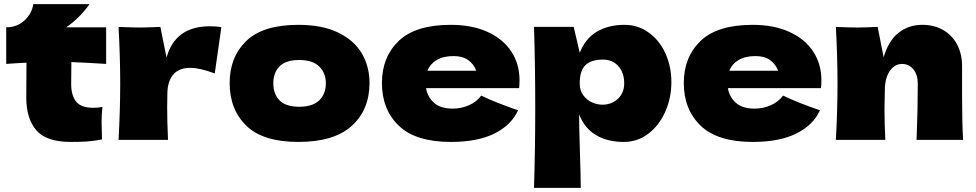

<svg xmlns="http://www.w3.org/2000/svg" viewBox="-20 -676 4715 928"><path d="M493 -367Q401 -373 325 -376L324 -270Q324 -216 347.5 -185.5Q371 -155 431 -155Q454 -155 475 -159Q471 -122 471 -84Q471 -66 473 -2Q429 6 399 8Q369 10 321 10Q204 10 155.5 -46.5Q107 -103 107 -204L108 -373Q61 -371 10 -367V-544Q62 -544 98 -577Q134 -610 141 -656H413Q362 -586 300 -544H493Z M785 -398Q827 -549 994 -549Q1023 -549 1050 -545L1018 -321Q946 -348 900 -348Q843 -348 816 -314Q789 -280 789 -223V-224L788 -158Q788 -87 792 0H553Q561 -144 561 -272Q561 -400 553 -546Q619 -543 654 -543Q691 -543 755 -546Z M1090 -275Q1090 -400 1170.5 -478Q1251 -556 1422 -556Q1537 -556 1614.5 -518.5Q1692 -481 1729 -417.5Q1766 -354 1766 -275Q1766 -146 1680.5 -68Q1595 10 1422 10Q1251 10 1170.5 -68.5Q1090 -147 1090 -275ZM1555 -274Q1555 -323 1523 -354.5Q1491 -386 1426 -386Q1361 -386 1331 -355Q1301 -324 1301 -274Q1301 -222 1331 -191Q1361 -160 1426 -160Q1491 -160 1523 -191Q1555 -222 1555 -274Z M2365 -250H2039Q2047 -206 2078.5 -178.5Q2110 -151 2168 -151Q2210 -151 2247 -167.5Q2284 -184 2306 -214Q2373 -181 2484 -143Q2453 -73 2371.5 -31.5Q2290 10 2159 10Q1989 10 1907.5 -68.5Q1826 -147 1826 -275Q1826 -400 1907 -478Q1988 -556 2159 -556Q2261 -556 2336 -522Q2411 -488 2451 -427.5Q2491 -367 2491 -289Q2491 -263 2489 -250ZM2046 -334H2282Q2270 -366 2243 -385.5Q2216 -405 2173 -405Q2123 -405 2091 -386Q2059 -367 2046 -334Z M3225 -279Q3225 -204 3196 -137.5Q3167 -71 3114.5 -30.5Q3062 10 2995 10Q2917 10 2861.5 -22.5Q2806 -55 2779 -123Q2779 -66 2783 60Q2787 182 2787 232H2561Q2567 46 2567 -157Q2567 -360 2561 -546H2753L2782 -421Q2810 -491 2866 -523.5Q2922 -556 2998 -556Q3063 -556 3115 -519Q3167 -482 3196 -418.5Q3225 -355 3225 -279ZM2997 -273Q2997 -324 2969 -356Q2941 -388 2893 -388Q2838 -388 2810 -361.5Q2782 -335 2782 -273Q2782 -238 2800 -214.5Q2818 -191 2843 -180.5Q2868 -170 2891 -170Q2936 -170 2966.5 -198.5Q2997 -227 2997 -273Z M3824 -250H3498Q3506 -206 3537.5 -178.5Q3569 -151 3627 -151Q3669 -151 3706 -167.5Q3743 -184 3765 -214Q3832 -181 3943 -143Q3912 -73 3830.5 -31.5Q3749 10 3618 10Q3448 10 3366.5 -68.5Q3285 -147 3285 -275Q3285 -400 3366 -478Q3447 -556 3618 -556Q3720 -556 3795 -522Q3870 -488 3910 -427.5Q3950 -367 3950 -289Q3950 -263 3948 -250ZM3505 -334H3741Q3729 -366 3702 -385.5Q3675 -405 3632 -405Q3582 -405 3550 -386Q3518 -367 3505 -334Z M4410 0Q4416 -147 4416 -271Q4416 -315 4394.5 -341Q4373 -367 4340 -367Q4307 -367 4284 -337.5Q4261 -308 4257 -257Q4255 -181 4255 -149Q4255 -81 4259 0H4020Q4028 -144 4028 -272Q4028 -400 4020 -546Q4086 -543 4121 -543Q4158 -543 4222 -546L4251 -399Q4274 -479 4323 -517.5Q4372 -556 4437 -556Q4497 -556 4541 -529.5Q4585 -503 4607.5 -458Q4630 -413 4630 -357V-213Q4630 -80 4635 0Z"/></svg>

Font: Dela Gothic One
Style: Regular
Weight: 400
Designer: aratakana
Foundry: aratakana
Version: Version 1.004